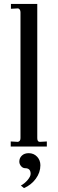

<svg xmlns="http://www.w3.org/2000/svg" viewBox="-20 -751 295 984"><path d="M35 0V-26L72 -24Q85 -27 85 -43V-687Q85 -704 73 -708L36 -706V-731H171V-43Q171 -24 184 -24L220 -26V0ZM103 213 87 200Q107 189 122 171Q137 153 137 140Q137 111 109 111Q97 111 88 100.5Q79 90 79 77Q79 59 92 46.5Q105 34 127 34Q153 34 170 52Q187 70 187 96Q187 133 163.5 165Q140 197 103 213Z"/></svg>

Font: UnnaRegular
Style: Regular
Weight: 400
Designer: Jorge de Buen Unna
Foundry: Omnibus-Type
Version: Version 2.008;hotconv 1.0.109;makeotfexe 2.5.65596